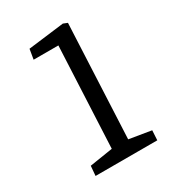

<svg xmlns="http://www.w3.org/2000/svg" viewBox="-124 -904 533 598"><g transform="rotate(-30 143.0 -605.0)"><path d="M190 -422 269 -409 267 -374H45L48 -409L131 -422L148 -784H59L65 -820L194 -836L209 -830Z"/></g></svg>

Font: Literata Light
Style: Italic
Weight: 300
Italic angle: -2°
Designer: Latin by Veronika Burian and Jose Scaglione. Greek by Irene Vlachou. Cyrillic by Vera Evstafieva
Foundry: TypeTogether
Version: Version 3.103;gftools[0.9.29]